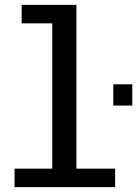

<svg xmlns="http://www.w3.org/2000/svg" viewBox="-20 -770 564 790"><path d="M446.2 -423.1H524.3V-335.6H446.2ZM39.9 0V-76.1H195V-673.9H69.1V-750H294.4V-76.1H453.6V0Z"/></svg>

Font: Trispace Thin
Style: Regular
Weight: 100
Designer: Tyler Finck
Foundry: Etcetera Type Company
Version: Version 1.210